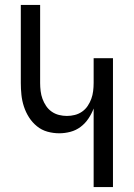

<svg xmlns="http://www.w3.org/2000/svg" viewBox="-20 -755 540 775"><path d="M358 0V-317Q350 -296 337 -276.5Q324 -257 305.5 -243Q287 -229 264.5 -223Q242 -217 219 -217Q195 -217 171.5 -223.5Q148 -230 129 -245.5Q110 -261 97 -281.5Q84 -302 76.5 -325Q69 -348 66.5 -372Q64 -396 64 -420V-735H142V-420Q142 -404 144 -387.5Q146 -371 151.5 -356Q157 -341 166 -327.5Q175 -314 188.5 -304.5Q202 -295 218 -291Q234 -287 250 -287Q266 -287 282 -291Q298 -295 311.5 -304.5Q325 -314 334 -327.5Q343 -341 348.5 -356Q354 -371 356 -387.5Q358 -404 358 -420V-520H436V0Z"/></svg>

Font: Iosevka Term Curly
Style: Regular
Weight: 400
Designer: Belleve Invis
Foundry: Belleve Invis
Version: Version 32.3.0